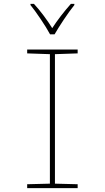

<svg xmlns="http://www.w3.org/2000/svg" viewBox="-20 -969 540 989"><path d="M261 -792Q280 -825 309 -868.5Q338 -912 363 -943V-949H345Q290 -887 249 -824Q230 -855 204.5 -889Q179 -923 155 -949H137V-943Q159 -916 189 -871.5Q219 -827 238 -792ZM380 0V-20L263 -23V-690L380 -694V-714H120V-694L237 -690V-23L120 -20V0Z"/></svg>

Font: Noto Sans Mono UI Condensed Thin
Style: Regular
Weight: 250
Width: 3
Designer: Monotype Design team
Foundry: Monotype Imaging Inc.
Version: 1.000